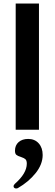

<svg xmlns="http://www.w3.org/2000/svg" viewBox="-20 -736 310 1089"><path d="M201 -716V0H69V-716ZM222 143Q222 196 182 246Q142 296 81 331Q77 333 71 333Q65 333 61 329.5Q57 326 57 321Q57 313 65 306Q132 247 132 192Q132 174 124 167Q116 160 98 154Q81 149 73 142.5Q65 136 65 119Q65 88 85.5 70Q106 52 140 52Q177 52 199.5 77Q222 102 222 143Z"/></svg>

Font: Madhuban SemiBold
Style: Regular
Weight: 600
Designer: jaikishan Patel
Foundry: MagicType
Version: Version 1.000